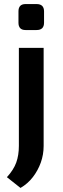

<svg xmlns="http://www.w3.org/2000/svg" viewBox="-20 -727 308 946"><path d="M195 -491V-8Q195 35 181 74Q167 113 142 145.5Q117 178 81 199L14 146Q47 110 60 74Q73 38 73 -8V-491ZM160 -707Q197 -707 197 -671V-615Q197 -579 160 -579H106Q71 -579 71 -615V-671Q71 -707 106 -707Z"/></svg>

Font: Exo 2 SemiBold
Style: Regular
Weight: 600
Designer: Natanael Gama
Foundry: Natanael Gama
Version: Version 2.010